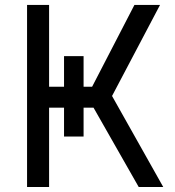

<svg xmlns="http://www.w3.org/2000/svg" viewBox="-20 -747 698 767"><path d="M235.8 -522.7V-400.6H176.1V-727.3H88.1V0H176.1V-316.8H235.8V-201.7H313.9V-316.8H353.7L534.1 0H632.1L427.6 -363.6L619.3 -727.3H517L348 -400.6H313.9V-522.7Z"/></svg>

Font: Karasuma Gothic
Style: Regular
Weight: 400
Designer: Rasmus Andersson, Ryoko Nishizuka
Foundry: Genbu
Version: Version 1.00